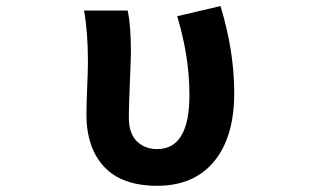

<svg xmlns="http://www.w3.org/2000/svg" viewBox="-20 -594 1040 628"><path d="M494.1 13.7Q378.9 13.7 320.8 -48.3Q262.7 -110.4 262.7 -220.7Q262.7 -249 265.1 -306.2Q267.6 -363.3 267.6 -392.6Q267.6 -488.3 254.9 -559.6H397.5Q408.2 -511.7 408.2 -422.9Q408.2 -400.4 404.8 -324.2Q401.4 -248 401.4 -209Q401.4 -158.2 427.2 -132.3Q453.1 -106.4 494.1 -106.4Q599.6 -106.4 599.6 -283.2Q599.6 -408.2 559.6 -541L701.2 -574.2Q746.1 -426.8 746.1 -290Q746.1 -145.5 680.2 -65.9Q614.3 13.7 494.1 13.7Z"/></svg>

Font: Gen Shin Gothic Monospace Bold
Style: Bold
Weight: 700
Designer: [Source Han Sans]
Ryoko NISHIZUKA  (kana & ideographs); Paul D. Hunt (Latin, Greek & Cyrillic); Wenlong ZHANG  (bopomofo
Version: Version 1.002.20150607